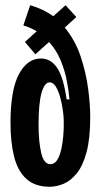

<svg xmlns="http://www.w3.org/2000/svg" viewBox="-20 -701 383 732"><path d="M169 11Q113 11 80 -19.5Q47 -50 33.5 -105Q20 -160 20 -232Q20 -358 52 -418Q84 -478 136 -478Q174 -478 198 -442Q222 -406 234 -322H245Q242 -355 234.5 -394Q227 -433 211 -471.5Q195 -510 167 -541L115 -494L75 -541L120 -582Q96 -596 69 -604L95 -681Q120 -674 142 -663.5Q164 -653 183 -639L230 -681L271 -636L227 -596Q267 -547 287.5 -485.5Q308 -424 316 -363Q324 -302 324 -255Q324 -173 310 -121Q296 -69 273 -40.5Q250 -12 223 -0.5Q196 11 169 11ZM172 -75Q188 -75 198 -91Q208 -107 213.5 -131.5Q219 -156 221 -180.5Q223 -205 223 -221V-242Q223 -257 219.5 -281.5Q216 -306 209.5 -330Q203 -354 193 -370.5Q183 -387 169 -387Q150 -387 138.5 -347.5Q127 -308 127 -225Q127 -162 137 -118.5Q147 -75 172 -75Z"/></svg>

Font: Bricolage Grotesque 96pt Condensed Medium
Style: Regular
Weight: 500
Width: 3
Designer: Mathieu Triay
Foundry: Atelier Triay
Version: Version 1.001; ttfautohint (v1.8.4.7-5d5b);gftools[0.9.33.de